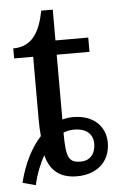

<svg xmlns="http://www.w3.org/2000/svg" viewBox="-51 -696 481 764"><g transform="rotate(-5 189.5 -314.0)"><path d="M61 31C71 -14 87 -53 105 -85C122 -16 167 10 228 10C302 10 361 -32 361 -113C361 -172 320 -226 232 -226C217 -226 203 -224 189 -220V-479H320V-536H189V-659H143C126 -572 93 -519 19 -519V-479H95V-227C95 -205 96 -184 98 -162C60 -121 28 -60 9 17ZM248 -47C200 -47 189 -66 189 -168C202 -173 216 -176 231 -176C286 -176 307 -147 307 -113C307 -75 286 -47 248 -47Z"/></g></svg>

Font: Noto Serif Thai
Style: Regular
Weight: 400
Designer: Monotype Design Team
Foundry: Monotype Imaging Inc.
Version: Version 1.901